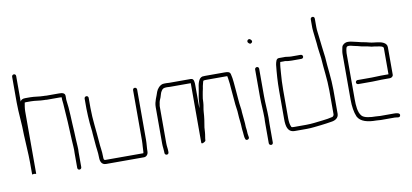

<svg xmlns="http://www.w3.org/2000/svg" viewBox="-71 -962 2709 1261"><g transform="rotate(-10 1283.0 -331.5)"><path d="M50 -677V-506C50 -434 60 -360 60 -289C62 -225 68 -164 68 -101V-22L81 -24C85 -23 89 -22 93 -22H95V-438C95 -457 99 -481 102 -496C105 -497 107 -497 110 -497H143C173 -497 201 -490 231 -490C237 -490 243 -490 248 -489H334C337 -489 342 -489 347 -488V-478C347 -473 347 -468 348 -463C348 -458 349 -452 350 -444C356 -364 361 -281 364 -197C365 -168 369 -142 367 -114V-14C367 -6 372 0 380 0C388 0 394 -6 394 -14V-114C395 -125 395 -138 394 -152C392 -183 390 -218 389 -251C384 -323 384 -399 374 -466V-492C374 -513 354 -516 334 -516H249C244 -517 238 -517 232 -517C202 -517 174 -524 143 -524H110C94 -524 82 -519 77 -507V-677C77 -685 72 -691 64 -691C56 -691 50 -685 50 -677Z M494 -454V-386C494 -354 497 -320 499 -288C500 -270 506 -235 506 -216C507 -197 510 -176 511 -157C513 -122 520 -93 520 -56C520 -28 530 -6 559 -6H811C828 -6 840 -21 840 -39C840 -65 844 -89 844 -117V-452C844 -460 838 -466 830 -466C822 -466 817 -460 817 -452V-117C817 -90 813 -64 813 -39C813 -37 812 -35 811 -33H559C547 -33 547 -43 547 -56C547 -95 540 -122 538 -159C533 -233 521 -308 521 -386V-454C521 -461 515 -467 508 -467C501 -467 494 -461 494 -454Z M1480 -54C1481 -49 1481 -45 1481 -41C1481 -36 1482 -30 1483 -22L1486 -11C1489 6 1515 -1 1512 -17L1510 -28C1509 -34 1508 -38 1508 -41C1508 -57 1506 -71 1504 -86C1504 -119 1498 -151 1496 -185C1496 -196 1495 -207 1493 -218C1487 -255 1486 -292 1482 -331C1478 -370 1477 -410 1468 -444C1464 -461 1450 -463 1430 -463H1299C1294 -463 1288 -463 1281 -462C1254 -456 1247 -417 1243 -386C1239 -356 1230 -329 1230 -293C1229 -284 1228 -274 1226 -265C1226 -264 1226 -262 1225 -260V-410C1225 -433 1225 -459 1203 -459H1060C1055 -459 1048 -459 1040 -460C1031 -460 1023 -460 1016 -459C995 -454 978 -434 971 -415C962 -384 944 -356 944 -317V-72C944 -52 948 -35 948 -18V-11C948 -3 954 3 962 3C970 3 975 -3 975 -11V-18C975 -36 971 -51 971 -71V-317C971 -322 972 -326 973 -331C975 -350 979 -358 986 -374C992 -389 993 -404 1002 -416C1010 -429 1017 -433 1039 -433C1047 -432 1054 -432 1060 -432H1198V-36C1198 -29 1203 -28 1212 -32C1221 -36 1226 -40 1227 -43C1228 -64 1233 -80 1234 -100C1234 -109 1235 -119 1236 -130C1242 -164 1247 -195 1249 -232C1250 -253 1256 -271 1257 -292C1257 -311 1259 -328 1262 -342L1266 -364C1267 -371 1269 -377 1270 -382L1273 -400L1278 -420C1279 -425 1281 -435 1286 -435C1291 -436 1295 -436 1299 -436H1442L1445 -421C1446 -404 1449 -400 1450 -383L1452 -357C1455 -321 1459 -279 1462 -243C1463 -227 1469 -202 1469 -184L1471 -154C1472 -144 1473 -135 1474 -126C1476 -112 1475 -112 1476 -103C1477 -96 1477 -90 1477 -84C1478 -79 1478 -74 1478 -71C1479 -66 1480 -59 1480 -54Z M1630 -448V-265C1630 -217 1635 -170 1635 -122C1634 -107 1634 -93 1634 -79V45C1634 53 1640 59 1648 59C1656 59 1661 53 1661 45V-79C1661 -92 1661 -107 1662 -122C1662 -169 1657 -217 1657 -265V-448C1657 -455 1651 -461 1644 -461C1637 -461 1630 -455 1630 -448ZM1616 -627C1622 -621 1629 -615 1638 -624C1647 -633 1641 -640 1635 -646C1622 -659 1603 -640 1616 -627Z M1941 -490H1878C1859 -490 1843 -496 1826 -494H1797C1778 -494 1775 -473 1771 -454C1765 -397 1761 -344 1761 -282V-93C1761 -45 1769 -4 1817 -4H1897C1932 -4 1960 -9 1992 -12C2017 -14 2040 -19 2063 -22C2089 -25 2113 -39 2113 -67V-226C2113 -303 2101 -374 2097 -447C2092 -494 2084 -543 2080 -589C2078 -612 2074 -628 2074 -651V-708C2074 -716 2069 -722 2061 -722C2053 -722 2047 -716 2047 -708V-651C2047 -635 2050 -622 2051 -608C2053 -583 2056 -570 2058 -546C2060 -511 2066 -480 2070 -445C2074 -373 2086 -303 2086 -226V-67C2086 -62 2080 -53 2075 -52C2054 -47 2032 -43 2010 -41C1973 -37 1937 -31 1897 -31H1817C1811 -31 1802 -31 1799 -34C1791 -50 1788 -70 1788 -93V-282C1788 -324 1790 -358 1793 -396C1795 -421 1796 -446 1801 -467H1828C1831 -468 1834 -468 1837 -467C1847 -464 1865 -463 1878 -463H1941C1949 -463 1955 -468 1955 -476C1955 -484 1949 -490 1941 -490Z M2356 -6C2324 -6 2279 -10 2264 -29C2243 -54 2240 -97 2240 -142V-449C2240 -454 2241 -460 2242 -467C2245 -482 2245 -493 2261 -493C2266 -493 2271 -493 2275 -492L2295 -487C2311 -484 2331 -479 2345 -475L2369 -471C2384 -469 2395 -465 2409 -462L2427 -460L2444 -457C2456 -456 2487 -452 2487 -439V-264H2437C2424 -264 2390 -262 2375 -262H2280C2273 -262 2267 -255 2267 -248C2267 -241 2273 -235 2280 -235H2375C2389 -235 2424 -237 2437 -237H2491C2503 -237 2514 -245 2514 -257V-440C2514 -471 2477 -481 2447 -484L2431 -486C2419 -487 2409 -489 2397 -492C2374 -499 2349 -501 2326 -508L2300 -514C2286 -517 2277 -520 2261 -520C2241 -520 2225 -509 2220 -494C2218 -484 2213 -462 2213 -449V-142C2213 -99 2219 -58 2232 -28C2251 10 2300 21 2356 21C2366 21 2376 23 2386 23H2478C2493 23 2510 32 2515 17C2521 -2 2494 -4 2478 -4H2386C2376 -4 2366 -6 2356 -6Z"/></g></svg>

Font: Electronic
Style: Lt
Weight: 300
Version: Version 1.011